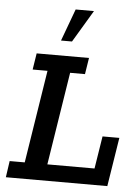

<svg xmlns="http://www.w3.org/2000/svg" viewBox="-56 -844 644 888"><g transform="rotate(5 266.5 -400.5)"><path d="M5 0 16 -76H86L154 -507H85L97 -583H340L328 -507H259L191 -76H410L434 -227H512L476 0ZM204 -652 259 -801H344L255 -652Z"/></g></svg>

Font: Rokkitt Medium
Style: Italic
Weight: 500
Italic angle: -9°
Designer: Vernon Adams
Foundry: Vernon Adams
Version: Version 3.103